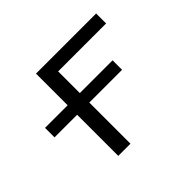

<svg xmlns="http://www.w3.org/2000/svg" viewBox="-122 -689 858 858"><g transform="rotate(-45 306.5 -260.0)"><path d="M45 -260V-320H188V-520H568V-457H265V-320H472V-260H265V0H188V-260Z"/></g></svg>

Font: M PLUS 1p
Style: Regular
Weight: 400
Version: Version 1.062